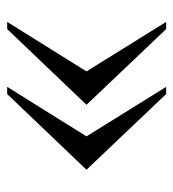

<svg xmlns="http://www.w3.org/2000/svg" viewBox="6 -514 483 535"><g transform="rotate(-90 247.5 -246.5)"><path d="M434 -25 223 -247 434 -468H454L316 -247L454 -25ZM253 -25 42 -247 253 -468H273L135 -247L273 -25Z"/></g></svg>

Font: Frank Ruhl Libre Light
Style: Regular
Weight: 300
Designer: Yanek Iontef
Foundry: Fontef
Version: Version 6.003;gftools[0.9.30]